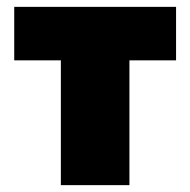

<svg xmlns="http://www.w3.org/2000/svg" viewBox="-20 -540 555 560"><path d="M157.5 0V-364H21.5V-520H493.5V-364H357.5V0Z"/></svg>

Font: Geologica Black
Style: Regular
Weight: 900
Designer: Sindre Bremnes, Frode Helland
Foundry: Monokrom Skriftforlag AS
Version: Version 1.010;gftools[0.9.28]